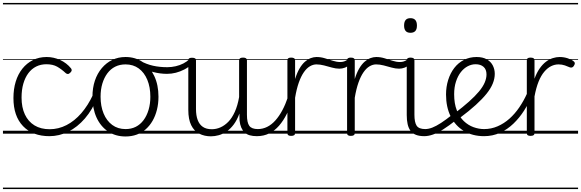

<svg xmlns="http://www.w3.org/2000/svg" viewBox="-20 -905 3934 1300"><path d="M315 17Q201 17 136 -51Q71 -119 71 -241Q71 -302 86.5 -352.5Q102 -403 131.5 -440Q161 -477 202.5 -498Q244 -519 296 -519Q343 -519 387 -499Q431 -479 461 -442Q466 -435 465.5 -428.5Q465 -422 456 -413Q447 -404 439.5 -404Q432 -404 425 -410Q396 -437 367 -453.5Q338 -470 294 -470Q256 -470 225 -454.5Q194 -439 172 -409.5Q150 -380 138 -338.5Q126 -297 126 -244Q126 -178 148.5 -130Q171 -82 213.5 -56Q256 -30 317 -30Q327 -30 333 -23Q339 -16 338.5 -6.5Q338 3 332.5 10Q327 17 315 17ZM0 365H522V375H0ZM0 -20H522V0H0ZM0 -505H522V-500H0ZM0 -885H522V-875H0Z M314 17Q305 17 300.5 10Q296 3 296 -6.5Q296 -16 301.5 -23Q307 -30 316 -30Q376 -30 430.5 -58Q485 -86 530.5 -138.5Q576 -191 610 -264Q614 -272 622.5 -271Q631 -270 638 -263.5Q645 -257 640 -247Q606 -162 555 -103Q504 -44 442.5 -13.5Q381 17 314 17ZM522 365V375ZM522 -20V0ZM522 -505V-500ZM522 -885V-875Z M830 19Q762 19 711.5 -15Q661 -49 633.5 -109.5Q606 -170 606 -250Q606 -310 622.5 -359Q639 -408 669.5 -444Q700 -480 740.5 -499.5Q781 -519 830 -519Q896 -519 946 -485Q996 -451 1024.5 -390.5Q1053 -330 1053 -250Q1053 -203 1042.5 -161.5Q1032 -120 1013 -87Q994 -54 967 -30Q940 -6 905.5 6.5Q871 19 830 19ZM830 -31Q869 -31 899.5 -46.5Q930 -62 952 -91.5Q974 -121 986 -161.5Q998 -202 998 -250Q998 -315 977.5 -364.5Q957 -414 919.5 -441.5Q882 -469 830 -469Q791 -469 760 -453.5Q729 -438 707 -408.5Q685 -379 673 -339Q661 -299 661 -250Q661 -186 681.5 -136.5Q702 -87 740 -59Q778 -31 830 -31ZM522 365H1123V375H522ZM522 -20H1123V0H522ZM522 -505H1123V-500H522ZM522 -885H1123V-875H522Z M1111 -405Q1064 -405 1016.5 -417.5Q969 -430 913 -460Q905 -464 903.5 -471Q902 -478 905 -485Q908 -492 914 -495Q920 -498 928 -494Q971 -470 1016 -460Q1061 -450 1113 -450Q1141 -450 1169.5 -456.5Q1198 -463 1222 -475.5Q1246 -488 1262 -504Q1268 -511 1274.5 -509.5Q1281 -508 1285.5 -502Q1290 -496 1290 -487.5Q1290 -479 1282 -472Q1256 -449 1228 -434.5Q1200 -420 1170.5 -412.5Q1141 -405 1111 -405ZM1123 365V375ZM1123 -20V0ZM1123 -505V-500ZM1123 -885V-875Z M1408 18Q1364 18 1329 0Q1294 -18 1274.5 -57.5Q1255 -97 1255 -161V-496Q1255 -506 1261 -510Q1267 -514 1280 -514Q1294 -514 1300.5 -510Q1307 -506 1307 -496V-167Q1307 -123 1318.5 -92.5Q1330 -62 1353.5 -46Q1377 -30 1414 -30Q1444 -30 1472.5 -42.5Q1501 -55 1526 -80.5Q1551 -106 1570 -148Q1589 -190 1599 -248V-497Q1599 -506 1605.5 -510.5Q1612 -515 1626 -515Q1639 -515 1645.5 -510.5Q1652 -506 1652 -497V-128Q1652 -75 1668 -53Q1684 -31 1726 -31Q1735 -31 1739.5 -23.5Q1744 -16 1743.5 -7Q1743 2 1737 9.5Q1731 17 1720 17Q1692 17 1671 11Q1650 5 1636 -8.5Q1622 -22 1613.5 -41.5Q1605 -61 1602 -89L1601 -136Q1585 -92 1562.5 -62Q1540 -32 1514 -14.5Q1488 3 1461 10.5Q1434 18 1408 18ZM1123 365H1794V375H1123ZM1123 -20H1794V0H1123ZM1123 -505H1794V-500H1123ZM1123 -885H1794V-875H1123Z M1719 17Q1708 17 1702.5 9.5Q1697 2 1697.5 -7Q1698 -16 1705 -23.5Q1712 -31 1725 -31Q1759 -31 1789 -46Q1819 -61 1844.5 -89.5Q1870 -118 1891.5 -158Q1913 -198 1930 -249Q1933 -259 1942 -259Q1951 -259 1957.5 -252Q1964 -245 1961 -235Q1945 -180 1922 -134Q1899 -88 1869.5 -54Q1840 -20 1802.5 -1.5Q1765 17 1719 17ZM1794 365V375ZM1794 -20V0ZM1794 -505V-500ZM1794 -885V-875Z M1951 15Q1938 15 1932 10.5Q1926 6 1926 -4V-496Q1926 -506 1932 -510.5Q1938 -515 1951 -515Q1965 -515 1971.5 -510.5Q1978 -506 1978 -496V-370Q1991 -412 2008 -441Q2025 -470 2044.5 -487Q2064 -504 2084 -511.5Q2104 -519 2124 -519Q2134 -519 2139.5 -511.5Q2145 -504 2145 -494Q2145 -484 2139.5 -476.5Q2134 -469 2123 -469Q2100 -469 2078 -456Q2056 -443 2037 -415.5Q2018 -388 2003 -345.5Q1988 -303 1978 -243V-4Q1978 6 1971.5 10.5Q1965 15 1951 15ZM1794 365H2198V375H1794ZM1794 -20H2198V0H1794ZM1794 -505H2198V-500H1794ZM1794 -885H2198V-875H1794Z M2278 -440Q2254 -440 2227.5 -447.5Q2201 -455 2174 -462Q2147 -469 2122 -469Q2111 -469 2105.5 -476.5Q2100 -484 2100 -494Q2100 -504 2106 -511.5Q2112 -519 2123 -519Q2152 -519 2179.5 -510.5Q2207 -502 2233.5 -493.5Q2260 -485 2284 -485Q2298 -485 2310 -489Q2322 -493 2333 -501Q2341 -508 2348.5 -503.5Q2356 -499 2358.5 -490Q2361 -481 2353 -473Q2334 -454 2315.5 -447Q2297 -440 2278 -440ZM2198 365V375ZM2198 -20V0ZM2198 -505V-500ZM2198 -885V-875Z M2355 15Q2342 15 2336 10.5Q2330 6 2330 -4V-496Q2330 -506 2336 -510.5Q2342 -515 2355 -515Q2369 -515 2375.5 -510.5Q2382 -506 2382 -496V-370Q2395 -412 2412 -441Q2429 -470 2448.5 -487Q2468 -504 2488 -511.5Q2508 -519 2528 -519Q2538 -519 2543.5 -511.5Q2549 -504 2549 -494Q2549 -484 2543.5 -476.5Q2538 -469 2527 -469Q2504 -469 2482 -456Q2460 -443 2441 -415.5Q2422 -388 2407 -345.5Q2392 -303 2382 -243V-4Q2382 6 2375.5 10.5Q2369 15 2355 15ZM2198 365H2602V375H2198ZM2198 -20H2602V0H2198ZM2198 -505H2602V-500H2198ZM2198 -885H2602V-875H2198Z M2682 -440Q2658 -440 2631.5 -447.5Q2605 -455 2578 -462Q2551 -469 2526 -469Q2515 -469 2509.5 -476.5Q2504 -484 2504 -494Q2504 -504 2510 -511.5Q2516 -519 2527 -519Q2556 -519 2583.5 -510.5Q2611 -502 2637.5 -493.5Q2664 -485 2688 -485Q2702 -485 2714 -489Q2726 -493 2737 -501Q2745 -508 2752.5 -503.5Q2760 -499 2762.5 -490Q2765 -481 2757 -473Q2738 -454 2719.5 -447Q2701 -440 2682 -440ZM2602 365V375ZM2602 -20V0ZM2602 -505V-500ZM2602 -885V-875Z M2853 17Q2820 17 2796.5 8Q2773 -1 2759.5 -19.5Q2746 -38 2740 -64.5Q2734 -91 2734 -126V-496Q2734 -506 2740.5 -510.5Q2747 -515 2759 -515Q2773 -515 2779.5 -510.5Q2786 -506 2786 -496V-128Q2786 -77 2801 -54Q2816 -31 2860 -31Q2869 -31 2873.5 -23.5Q2878 -16 2877.5 -7Q2877 2 2871 9.5Q2865 17 2853 17ZM2759 -683Q2737 -683 2726.5 -695.5Q2716 -708 2716 -732Q2716 -757 2726.5 -769.5Q2737 -782 2759 -782Q2781 -782 2792 -769.5Q2803 -757 2803 -732Q2803 -707 2792 -695Q2781 -683 2759 -683ZM2602 365H2927V375H2602ZM2602 -20H2927V0H2602ZM2602 -505H2927V-500H2602ZM2602 -885H2927V-875H2602Z M2852 17Q2841 17 2835.5 9.5Q2830 2 2830.5 -7Q2831 -16 2838 -23.5Q2845 -31 2858 -31Q2881 -31 2907 -41Q2933 -51 2966 -72.5Q2999 -94 3043 -129Q3050 -135 3058 -132Q3066 -129 3071 -122Q3076 -115 3075.5 -106Q3075 -97 3067 -91Q3020 -54 2981.5 -29.5Q2943 -5 2911.5 6Q2880 17 2852 17ZM2927 365V375ZM2927 -20V0ZM2927 -505V-500ZM2927 -885V-875Z M3056 -136Q3114 -180 3155.5 -217Q3197 -254 3223.5 -286Q3250 -318 3262 -346.5Q3274 -375 3274 -401Q3274 -435 3254 -452.5Q3234 -470 3200 -470Q3173 -470 3147 -456.5Q3121 -443 3100.5 -417Q3080 -391 3067.5 -353Q3055 -315 3055 -267Q3055 -203 3073 -158Q3091 -113 3120.5 -85Q3150 -57 3186 -44Q3222 -31 3258 -31Q3270 -31 3275.5 -23.5Q3281 -16 3281 -7Q3281 2 3275.5 9.5Q3270 17 3258 17Q3180 17 3121.5 -18Q3063 -53 3031.5 -116.5Q3000 -180 3000 -265Q3000 -317 3014.5 -363.5Q3029 -410 3056 -445Q3083 -480 3121.5 -499.5Q3160 -519 3207 -519Q3249 -519 3276.5 -503Q3304 -487 3317 -461Q3330 -435 3330 -405Q3330 -373 3316.5 -339.5Q3303 -306 3274.5 -270.5Q3246 -235 3201.5 -194.5Q3157 -154 3094 -107ZM2927 365H3415V375H2927ZM2927 -20H3415V0H2927ZM2927 -505H3415V-500H2927ZM2927 -885H3415V-875H2927Z M3257 17Q3249 17 3244 10Q3239 3 3239 -6.5Q3239 -16 3244 -23.5Q3249 -31 3257 -31Q3306 -31 3349.5 -50Q3393 -69 3429.5 -101.5Q3466 -134 3496 -178Q3526 -222 3548 -271Q3553 -280 3561.5 -279Q3570 -278 3576.5 -271Q3583 -264 3579 -255Q3559 -204 3528 -155.5Q3497 -107 3456.5 -68Q3416 -29 3366 -6Q3316 17 3257 17ZM3415 365V375ZM3415 -20V0ZM3415 -505V-500ZM3415 -885V-875Z M3572 15Q3559 15 3553 10.5Q3547 6 3547 -4V-496Q3547 -506 3553 -510.5Q3559 -515 3572 -515Q3586 -515 3592.5 -510.5Q3599 -506 3599 -496V-372Q3614 -413 3634 -441.5Q3654 -470 3676.5 -487Q3699 -504 3723 -511.5Q3747 -519 3769 -519Q3797 -519 3823.5 -510.5Q3850 -502 3864 -490Q3871 -485 3872 -478Q3873 -471 3866 -460Q3861 -451 3853.5 -448.5Q3846 -446 3838 -449Q3825 -455 3805 -462Q3785 -469 3762 -469Q3736 -469 3711.5 -457Q3687 -445 3665 -419Q3643 -393 3626.5 -352Q3610 -311 3599 -252V-4Q3599 6 3592.5 10.5Q3586 15 3572 15ZM3415 365H3894V375H3415ZM3415 -20H3894V0H3415ZM3415 -505H3894V-500H3415ZM3415 -885H3894V-875H3415Z"/></svg>

Font: Playwrite GB J Guides
Style: Regular
Weight: 400
Designer: Veronika Burian, José Scaglione
Foundry: TypeTogether
Version: Version 1.003